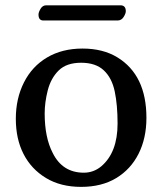

<svg xmlns="http://www.w3.org/2000/svg" viewBox="-20 -690 614 728"><path d="M424.8 -472.7Q535.2 -405.3 535.2 -243.2Q535.2 -166 505.4 -106.9Q475.6 -47.9 420.4 -14.6Q365.2 18.6 287.6 18.6Q210 18.6 154.3 -15.1Q98.6 -48.8 69.3 -106Q40 -163.1 40 -239.7Q40 -316.4 70.8 -377.4Q101.6 -438.5 158.7 -472.2Q215.8 -505.9 293 -505.9Q370.1 -505.9 424.8 -472.7ZM126 -634.8Q126 -643.6 133.8 -656.7Q141.6 -669.9 155.3 -669.9H436.5Q457 -669.9 457 -647.5Q457 -638.7 448.7 -625.5Q440.4 -612.3 425.8 -612.3H144.5Q126 -612.3 126 -634.8ZM149.4 -259.8Q149.4 -168.9 179.7 -110.4Q216.8 -35.2 297.9 -35.2Q335 -35.2 364.3 -59.6Q425.8 -112.3 425.8 -221.7Q425.8 -292 415 -343.3Q404.3 -394.5 373.5 -423.3Q342.8 -452.1 287.6 -452.1Q232.4 -452.1 202.6 -422.9Q172.9 -393.6 161.1 -347.7Q149.4 -301.8 149.4 -259.8Z"/></svg>

Font: GenEi LateMin P v2
Style: Medium
Weight: 500
Designer: o_tamon (Modified)
Foundry: o_tamon / Adobe Systems Incorporated / FONT 910 / Philipp H. Poll
Version: Version 2.1;Original Version 1.004